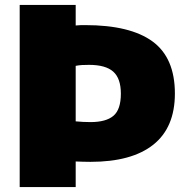

<svg xmlns="http://www.w3.org/2000/svg" viewBox="-20 -760 770 780"><path d="M60 0V-740H287.5V-656.5Q296.5 -657.5 306.8 -657.8Q317 -658 326 -658Q509 -658 599.8 -591.5Q690.5 -525 690.5 -380Q690.5 -242 602.8 -172.2Q515 -102.5 347.5 -102.5Q332 -102.5 316.8 -103Q301.5 -103.5 287.5 -104V0ZM347.5 -264Q410.5 -264 440.8 -289.5Q471 -315 471 -379.5Q471 -441.5 440 -469Q409 -496.5 342 -496.5Q325.5 -496.5 313 -495.8Q300.5 -495 287.5 -492.5V-267Q303.5 -265.5 317 -264.8Q330.5 -264 347.5 -264Z"/></svg>

Font: Encode Sans SC SemiExpanded Black
Style: Regular
Weight: 900
Width: 6
Designer: Multiple Designers
Foundry: Impallari Type
Version: Version 3.002